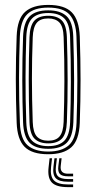

<svg xmlns="http://www.w3.org/2000/svg" viewBox="-20 -627 396 789"><path d="M178.2 6.8Q111 6.8 81 -23.8Q51 -54.2 48.5 -122.5Q45 -216.8 45 -302.1Q45 -387.5 48.5 -478.2Q51.2 -549.8 83.1 -578.2Q115 -606.8 178.2 -606.8Q245.5 -606.8 275.2 -576.1Q305 -545.5 307.8 -477.2Q311 -383 311 -297.5Q311 -212 307.8 -121.8Q305 -50.5 273.1 -21.9Q241.2 6.8 178.2 6.8ZM178.2 -4.2Q233.2 -4.2 262.5 -29.8Q291.8 -55.2 294.5 -121.8Q297.8 -212 297.9 -296Q298 -380 294.2 -476.5Q292 -537.8 266 -566.8Q240 -595.8 178.2 -595.8Q119.2 -595.8 91.6 -568.2Q64 -540.8 61.5 -475.5Q58.5 -394.8 58.2 -307.5Q58 -220.2 61.8 -122Q64.2 -55.5 93.5 -29.9Q122.8 -4.2 178.2 -4.2ZM178.2 -15.5Q125.5 -15.5 101.2 -40.8Q77 -66 74.8 -125Q71.8 -205.5 71.6 -295.8Q71.5 -386 74.8 -475.2Q77 -535.2 101.9 -559.9Q126.8 -584.5 178.2 -584.5Q227.5 -584.5 253.2 -561Q279 -537.5 281 -477.5Q284.2 -386.2 284.5 -300.1Q284.8 -214 281.5 -124.8Q279 -64.5 254.1 -40Q229.2 -15.5 178.2 -15.5ZM178.2 -26.5Q222.5 -26.5 244.2 -48.5Q266 -70.5 268.2 -125Q271 -201 271.2 -290Q271.5 -379 268 -474.5Q266.2 -529.8 244 -551.6Q221.8 -573.5 178.2 -573.5Q133.8 -573.5 111.9 -551.4Q90 -529.2 88 -474.8Q85.2 -398 84.9 -309.2Q84.5 -220.5 88 -125Q90 -69.2 112.6 -47.9Q135.2 -26.5 178.2 -26.5ZM178.2 -37.8Q142 -37.8 122.5 -56.6Q103 -75.5 101.2 -125.2Q95 -299 101.2 -474Q103 -521.8 121.2 -542Q139.5 -562.2 178.2 -562.2Q214.5 -562.2 233.8 -543.2Q253 -524.2 254.8 -474.5Q257.8 -387 257.9 -298.4Q258 -209.8 254.8 -125.8Q253 -77.2 234.5 -57.5Q216 -37.8 178.2 -37.8ZM178.2 -48.8Q210.5 -48.8 225.2 -66.9Q240 -85 241.5 -126.2Q244.2 -205.5 244.6 -291.6Q245 -377.8 241.5 -474Q240.2 -517.5 224.2 -534.4Q208.2 -551.2 178.2 -551.2Q145.5 -551.2 130.8 -532.9Q116 -514.5 114.5 -473.5Q111.2 -386.2 111.2 -303.6Q111.2 -221 114.5 -125.8Q116 -82.2 132 -65.5Q148 -48.8 178.2 -48.8ZM193.8 23.5 189.8 59.2Q185.5 97.5 201.5 114.2Q217.5 131 259.2 131H280.5V142H259.2Q211.2 142 192.9 122.8Q174.5 103.5 179.8 59.2L183.8 23.5ZM233.2 23.5 229.5 55.5Q226 86.8 259.2 86.8H280.5V97.5H259.2Q235 97.5 225.9 87.8Q216.8 78 219.8 55.5L223.8 23.5ZM213.8 23.5 209.8 57.2Q206.2 84.8 217.8 96.8Q229.2 108.8 259.2 108.8H280.5V119.8H259.2Q223 119.8 209.2 105.2Q195.5 90.8 199.8 57.2L203.8 23.5Z"/></svg>

Font: Big Shoulders Inline Display
Style: Regular
Weight: 400
Designer: Patric King
Foundry: XO Type Co
Version: Version 1.000